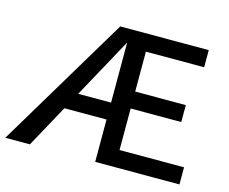

<svg xmlns="http://www.w3.org/2000/svg" viewBox="-94 -789 1099 920"><g transform="rotate(15 455.5 -329.0)"><path d="M865 -85V0H447V-210H238L123 0H1L395 -658H834V-573H545V-375H796V-291H545V-85ZM447 -294V-592L284 -294Z"/></g></svg>

Font: Ysabeau Infant Semibold
Style: Regular
Weight: 600
Designer: Christian Thalmann (Catharsis Fonts)
Version: Version 0.003